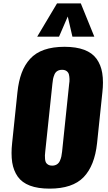

<svg xmlns="http://www.w3.org/2000/svg" viewBox="-20 -1097 637 1129"><path d="M198.7 -881.3H327.1L378.4 -1000L405.8 -881.3H534.7L455.1 -1077.1H315.4ZM286.1 -123C277 -123 269.4 -124.8 263.4 -128.4C257.4 -132 253 -136.3 250.2 -141.4C247.5 -146.4 245.7 -153.1 244.9 -161.4C244.1 -169.7 243.8 -176.8 244.1 -182.9C244.5 -188.9 245.1 -196.6 246.1 -206.1L288.1 -604C289.1 -615.7 290.4 -625.4 292 -633.1C293.6 -640.7 296.3 -649.2 300 -658.4C303.8 -667.7 309.5 -674.7 317.1 -679.4C324.8 -684.2 334.1 -686.5 345.2 -686.5C356.3 -686.5 365.2 -683.9 372.1 -678.7C378.9 -673.5 383.3 -666.9 385.3 -658.9C387.2 -651 388.3 -642.1 388.7 -632.3C389 -622.6 388.3 -613.1 386.7 -604L345.2 -206.1C343.9 -194.7 342.4 -185.1 340.8 -177.2C339.2 -169.4 336.3 -160.9 332.3 -151.6C328.2 -142.3 322.3 -135.3 314.5 -130.4C306.6 -125.5 297.2 -123 286.1 -123ZM271.5 12.2C361.7 12.2 428.4 -10.3 471.7 -55.2C515 -100.1 541.3 -166.8 550.8 -255.4L582 -554.2C584.3 -574.4 585.4 -593.4 585.4 -611.3C585.4 -631.8 584 -650.7 581.1 -668C575.8 -699.9 564.8 -727.5 547.9 -751C530.9 -774.4 506.8 -792.1 475.3 -804C443.9 -815.8 405.3 -821.8 359.4 -821.8C313.5 -821.8 273.7 -815.9 240 -804.2C206.3 -792.5 178.7 -774.8 157.2 -751.2C135.7 -727.6 119.1 -699.8 107.2 -667.7C95.3 -635.7 87.1 -597.8 82.5 -554.2L51.3 -255.4C49 -234.9 47.9 -215.5 47.9 -197.3C47.9 -177.1 49.2 -158.5 51.8 -141.6C57 -109.7 67.8 -82 84.2 -58.6C100.7 -35.2 124.5 -17.5 155.8 -5.6C187 6.3 225.6 12.2 271.5 12.2Z"/></svg>

Font: Oswald
Style: Heavy
Weight: 800
Designer: Vernon Adams
Foundry: Vernon Adams
Version: 3.0; ttfautohint (v0.95.6-bc232) -l 8 -r 50 -G 200 -x 0 -w "